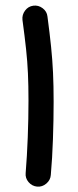

<svg xmlns="http://www.w3.org/2000/svg" viewBox="-20 -636 283 701"><path d="M62 -563.5Q60.1 -582 71.5 -597.4Q83 -612.8 101.6 -615.2Q120.1 -617.7 135.7 -606Q151.4 -594.2 153.3 -575.7Q161.6 -513.2 166.5 -465.3Q171.4 -417.5 173.6 -370.6Q175.8 -323.7 175.8 -264.2Q175.8 -197.8 173.3 -127.7Q170.9 -57.6 165.5 2.9Q164.1 21.5 149.2 34.2Q134.3 46.9 115.7 45.4Q96.7 43.5 84.2 28.8Q71.8 14.2 73.7 -4.4Q78.6 -64.5 81.3 -134Q84 -203.6 84 -268.6Q84 -324.7 82 -367.9Q80.1 -411.1 75.2 -456.5Q70.3 -502 62 -563.5Z"/></svg>

Font: Mikhak-FD Medium
Style: Regular
Weight: 500
Designer: Amin Abedi
Version: Version 3.2